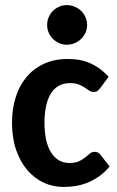

<svg xmlns="http://www.w3.org/2000/svg" viewBox="-20 -723 458 750"><path d="M26.9 0ZM371.6 -378.9Q366.2 -372.1 360.8 -367.9Q355.5 -363.8 345.7 -363.8Q336.4 -363.8 328.6 -369.1Q320.8 -374.5 310.8 -381.1Q300.8 -387.7 287.4 -393.1Q273.9 -398.4 253.4 -398.4Q228 -398.4 209.2 -387.7Q190.4 -377 178.2 -356.9Q166 -336.9 159.9 -308.1Q153.8 -279.3 153.8 -243.7Q153.8 -168 179.7 -127.2Q205.6 -86.4 251 -86.4Q274.9 -86.4 289.1 -93.3Q303.2 -100.1 313 -108.2Q322.8 -116.2 330.8 -123Q338.9 -129.9 350.1 -129.9Q364.3 -129.9 372.1 -118.7L408.2 -72.8Q388.7 -49.3 366.7 -33.9Q344.7 -18.6 321.5 -9.3Q298.3 0 274.7 3.7Q251 7.3 228 7.3Q187 7.3 150.6 -9.5Q114.3 -26.4 86.7 -58.6Q59.1 -90.8 43 -137.5Q26.9 -184.1 26.9 -243.7Q26.9 -296.9 41 -342.3Q55.2 -387.7 82.8 -421.1Q110.4 -454.6 151.1 -473.6Q191.9 -492.7 245.6 -492.7Q296.4 -492.7 335 -474.9Q373.5 -457 404.3 -423.3ZM320.3 -625.5Q320.3 -609.4 314 -595.5Q307.6 -581.5 296.9 -571Q286.1 -560.5 271.5 -554.4Q256.8 -548.3 240.7 -548.3Q225.1 -548.3 211.2 -554.4Q197.3 -560.5 186.8 -571Q176.3 -581.5 170.2 -595.5Q164.1 -609.4 164.1 -625.5Q164.1 -641.6 170.2 -655.8Q176.3 -669.9 186.8 -680.4Q197.3 -690.9 211.2 -697Q225.1 -703.1 240.7 -703.1Q256.8 -703.1 271.5 -697Q286.1 -690.9 296.9 -680.4Q307.6 -669.9 314 -655.8Q320.3 -641.6 320.3 -625.5Z"/></svg>

Font: Carlito
Style: Bold
Weight: 700
Designer: Lukasz Dziedzic
Foundry: tyPoland Lukasz Dziedzic
Version: Version 1.104